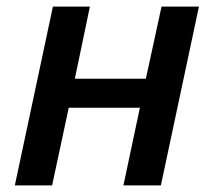

<svg xmlns="http://www.w3.org/2000/svg" viewBox="-20 -561 647 581"><path d="M140.1 -541H252L206.5 -322.8H421.4L468.8 -541H582L466.8 0H353.5L403.3 -234.9H188L137.7 0H24.9Z"/></svg>

Font: Viking Open Sans Light
Style: Bold Italic
Weight: 600
Italic angle: -12°
Foundry: Ascender Corporation
Version: Version 2.000